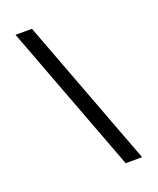

<svg xmlns="http://www.w3.org/2000/svg" viewBox="-168 -930 937 1140"><g transform="rotate(-20 300.0 -360.0)"><path d="M529 110 175 -830H71L425 110Z"/></g></svg>

Font: Tekne LDO Medium
Style: Regular
Weight: 500
Monospace: yes
Designer: Alessio Laiso, Mario Rullo, Paolo Rosset
Foundry: Alessio Laiso
Version: Version 1.000;hotconv 1.0.109;makeotfexe 2.5.65596